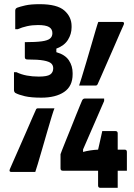

<svg xmlns="http://www.w3.org/2000/svg" viewBox="-20 -815 640 920"><path d="M359 -405Q362 -413 371.5 -444Q381 -475 393.5 -517Q406 -559 418 -600.5Q430 -642 439 -672.5Q448 -703 451 -710H565Q578 -710 573 -697Q569 -689 556.5 -660Q544 -631 527.5 -593Q511 -555 494 -516.5Q477 -478 464.5 -449Q452 -420 448 -412Q445 -405 438 -405ZM544 85H461Q450 85 450 74V3H281Q270 3 270 -8V-76Q270 -77 277 -95Q284 -113 295.5 -141.5Q307 -170 320 -202Q333 -234 344.5 -263.5Q356 -293 364.5 -312.5Q373 -332 374 -335Q377 -340 380.5 -341.5Q384 -343 388 -343H479V-331Q477 -327 465.5 -300Q454 -273 437.5 -235.5Q421 -198 405 -161Q389 -124 378 -99V-87Q411 -96 450 -98Q452 -105 456 -124Q460 -143 464.5 -162Q469 -181 470 -187H533Q544 -187 544 -176V-98H577Q588 -98 588 -87V3H544ZM241 -296Q237 -287 227.5 -256Q218 -225 206 -183.5Q194 -142 182 -100.5Q170 -59 161 -29Q152 1 149 9H35Q22 9 27 -4Q30 -11 42.5 -39.5Q55 -68 72 -106.5Q89 -145 106 -184Q123 -223 135.5 -252Q148 -281 152 -289Q154 -296 162 -296ZM323 -684Q323 -652 305.5 -624Q288 -596 250 -582V-565Q292 -553 310 -526Q328 -499 328 -465V-459Q328 -402 287.5 -374.5Q247 -347 178 -347Q129 -347 99 -354Q69 -361 53 -370Q47 -375 47 -384V-469H59Q82 -458 108.5 -453Q135 -448 166 -448Q206 -448 220.5 -458Q235 -468 235 -488Q235 -502 225.5 -511Q216 -520 189.5 -525Q163 -530 111 -530Q99 -530 99 -541V-613Q152 -613 180.5 -617Q209 -621 220 -630.5Q231 -640 231 -656Q231 -676 215 -685.5Q199 -695 162 -695Q134 -695 109.5 -689.5Q85 -684 65 -675H53V-765Q53 -768 54.5 -771.5Q56 -775 62 -778Q75 -783 101 -789Q127 -795 170 -795Q254 -795 288.5 -764.5Q323 -734 323 -690Z"/></svg>

Font: Recursive Mn Lnr St
Style: Bold
Weight: 700
Monospace: yes
Version: Version 1.079;hotconv 1.0.112;makeotfexe 2.5.65598; ttfautoh